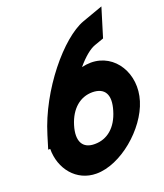

<svg xmlns="http://www.w3.org/2000/svg" viewBox="-165 -976 986 1151"><g transform="rotate(-20 328.0 -400.0)"><path d="M488.4 -819 619.8 -866 563.5 -682 504.1 -661C471.5 -649.5 429.3 -615.1 386.3 -563.8C406 -568.4 425.6 -570.9 444.6 -571C598.6 -571 692.3 -413 642.4 -253C593.1 -92 404.5 67 249.8 66C123.5 66 38.4 -40.3 39.3 -168H26.4L52.3 -253L52.5 -253.5L52.7 -254C129.9 -510 343.5 -767 488.4 -819ZM222.5 -253.5C193.1 -156.8 224.6 -103 301.8 -104C380.8 -104 443.7 -156 472.3 -253C501.7 -349 471.3 -400 392.6 -401C314.7 -401 251.9 -349.2 222.5 -253.5Z"/></g></svg>

Font: Nordica Plus
Style: NordicaClassicBkObl
Weight: 900
Version: Version 1.01